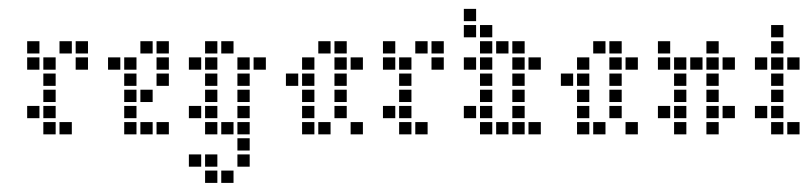

<svg xmlns="http://www.w3.org/2000/svg" viewBox="-20 -301 1790 424"><path d="M75.7 -31.4V-4.3H102.9V-31.4ZM75.7 -67.1V-40H102.9V-67.1ZM75.7 -102.9V-75.7H102.9V-102.9ZM75.7 -138.6V-111.4H102.9V-138.6ZM75.7 -174.3V-147.1H102.9V-174.3ZM40 -210V-182.9H67.1V-210ZM111.4 -31.4V-4.3H138.6V-31.4ZM40 -67.1V-40H67.1V-67.1ZM147.1 -210V-182.9H174.3V-210ZM147.1 -174.3V-147.1H174.3V-174.3ZM111.4 -210V-182.9H138.6V-210ZM40 -174.3V-147.1H67.1V-174.3Z M254.3 -67.1V-40H281.4V-67.1ZM254.3 -102.9V-75.7H281.4V-102.9ZM254.3 -138.6V-111.4H281.4V-138.6ZM254.3 -174.3V-147.1H281.4V-174.3ZM290 -210V-182.9H317.1V-210ZM290 -31.4V-4.3H317.1V-31.4ZM325.7 -174.3V-147.1H352.9V-174.3ZM325.7 -138.6V-111.4H352.9V-138.6ZM290 -102.9V-75.7H317.1V-102.9ZM325.7 -31.4V-4.3H352.9V-31.4ZM254.3 -31.4V-4.3H281.4V-31.4ZM218.6 -174.3V-147.1H245.7V-174.3ZM325.7 -210V-182.9H352.9V-210Z M468.6 75.7V102.9H495.7V75.7ZM432.9 40V67.1H460V40ZM397.1 40V67.1H424.3V40ZM432.9 75.7V102.9H460V75.7ZM504.3 40V67.1H531.4V40ZM540 -174.3V-147.1H567.1V-174.3ZM504.3 -174.3V-147.1H531.4V-174.3ZM468.6 -210V-182.9H495.7V-210ZM397.1 -174.3V-147.1H424.3V-174.3ZM432.9 -138.6V-111.4H460V-138.6ZM432.9 -102.9V-75.7H460V-102.9ZM432.9 -67.1V-40H460V-67.1ZM397.1 -67.1V-40H424.3V-67.1ZM432.9 -31.4V-4.3H460V-31.4ZM468.6 -31.4V-4.3H495.7V-31.4ZM504.3 4.3V31.4H531.4V4.3ZM504.3 -31.4V-4.3H531.4V-31.4ZM504.3 -67.1V-40H531.4V-67.1ZM504.3 -102.9V-75.7H531.4V-102.9ZM504.3 -138.6V-111.4H531.4V-138.6ZM432.9 -210V-182.9H460V-210ZM432.9 -174.3V-147.1H460V-174.3Z M647.1 -31.4V-4.3H674.3V-31.4ZM647.1 -67.1V-40H674.3V-67.1ZM647.1 -102.9V-75.7H674.3V-102.9ZM754.3 -31.4V-4.3H781.4V-31.4ZM718.6 -67.1V-40H745.7V-67.1ZM718.6 -102.9V-75.7H745.7V-102.9ZM718.6 -138.6V-111.4H745.7V-138.6ZM754.3 -174.3V-147.1H781.4V-174.3ZM718.6 -174.3V-147.1H745.7V-174.3ZM718.6 -210V-182.9H745.7V-210ZM682.9 -210V-182.9H710V-210ZM647.1 -174.3V-147.1H674.3V-174.3ZM647.1 -138.6V-111.4H674.3V-138.6ZM611.4 -138.6V-111.4H638.6V-138.6ZM682.9 -31.4V-4.3H710V-31.4Z M861.4 -31.4V-4.3H888.6V-31.4ZM861.4 -67.1V-40H888.6V-67.1ZM861.4 -102.9V-75.7H888.6V-102.9ZM861.4 -138.6V-111.4H888.6V-138.6ZM861.4 -174.3V-147.1H888.6V-174.3ZM825.7 -210V-182.9H852.9V-210ZM897.1 -31.4V-4.3H924.3V-31.4ZM825.7 -67.1V-40H852.9V-67.1ZM932.9 -210V-182.9H960V-210ZM932.9 -174.3V-147.1H960V-174.3ZM897.1 -210V-182.9H924.3V-210ZM825.7 -174.3V-147.1H852.9V-174.3Z M1111.4 -174.3V-147.1H1138.6V-174.3ZM1111.4 -138.6V-111.4H1138.6V-138.6ZM1111.4 -102.9V-75.7H1138.6V-102.9ZM1111.4 -67.1V-40H1138.6V-67.1ZM1111.4 -31.4V-4.3H1138.6V-31.4ZM1075.7 -31.4V-4.3H1102.9V-31.4ZM1040 -67.1V-40H1067.1V-67.1ZM1004.3 -67.1V-40H1031.4V-67.1ZM1147.1 -31.4V-4.3H1174.3V-31.4ZM1040 -102.9V-75.7H1067.1V-102.9ZM1040 -138.6V-111.4H1067.1V-138.6ZM1040 -174.3V-147.1H1067.1V-174.3ZM1004.3 -174.3V-147.1H1031.4V-174.3ZM1040 -245.7V-218.6H1067.1V-245.7ZM1075.7 -210V-182.9H1102.9V-210ZM1111.4 -210V-182.9H1138.6V-210ZM1147.1 -174.3V-147.1H1174.3V-174.3ZM1040 -31.4V-4.3H1067.1V-31.4ZM1004.3 -245.7V-218.6H1031.4V-245.7ZM1040 -210V-182.9H1067.1V-210ZM1004.3 -281.4V-254.3H1031.4V-281.4Z M1254.3 -31.4V-4.3H1281.4V-31.4ZM1254.3 -67.1V-40H1281.4V-67.1ZM1254.3 -102.9V-75.7H1281.4V-102.9ZM1361.4 -31.4V-4.3H1388.6V-31.4ZM1325.7 -67.1V-40H1352.9V-67.1ZM1325.7 -102.9V-75.7H1352.9V-102.9ZM1325.7 -138.6V-111.4H1352.9V-138.6ZM1361.4 -174.3V-147.1H1388.6V-174.3ZM1325.7 -174.3V-147.1H1352.9V-174.3ZM1325.7 -210V-182.9H1352.9V-210ZM1290 -210V-182.9H1317.1V-210ZM1254.3 -174.3V-147.1H1281.4V-174.3ZM1254.3 -138.6V-111.4H1281.4V-138.6ZM1218.6 -138.6V-111.4H1245.7V-138.6ZM1290 -31.4V-4.3H1317.1V-31.4Z M1468.6 -138.6V-111.4H1495.7V-138.6ZM1468.6 -102.9V-75.7H1495.7V-102.9ZM1468.6 -67.1V-40H1495.7V-67.1ZM1432.9 -67.1V-40H1460V-67.1ZM1468.6 -174.3V-147.1H1495.7V-174.3ZM1540 -210V-182.9H1567.1V-210ZM1540 -174.3V-147.1H1567.1V-174.3ZM1575.7 -174.3V-147.1H1602.9V-174.3ZM1540 -138.6V-111.4H1567.1V-138.6ZM1540 -102.9V-75.7H1567.1V-102.9ZM1540 -67.1V-40H1567.1V-67.1ZM1540 -31.4V-4.3H1567.1V-31.4ZM1575.7 -67.1V-40H1602.9V-67.1ZM1432.9 -174.3V-147.1H1460V-174.3ZM1432.9 -210V-182.9H1460V-210ZM1468.6 -31.4V-4.3H1495.7V-31.4ZM1504.3 -174.3V-147.1H1531.4V-174.3Z M1682.9 -174.3V-147.1H1710V-174.3ZM1682.9 -138.6V-111.4H1710V-138.6ZM1682.9 -102.9V-75.7H1710V-102.9ZM1682.9 -67.1V-40H1710V-67.1ZM1682.9 -31.4V-4.3H1710V-31.4ZM1718.6 -31.4V-4.3H1745.7V-31.4ZM1647.1 -67.1V-40H1674.3V-67.1ZM1718.6 -174.3V-147.1H1745.7V-174.3ZM1647.1 -174.3V-147.1H1674.3V-174.3ZM1682.9 -210V-182.9H1710V-210ZM1682.9 -245.7V-218.6H1710V-245.7Z"/></svg>

Font: Gossip Low Square
Style: Regular
Weight: 400
Width: 3
Designer: Deborah Khodanovich
Version: Version 1.001;Glyphs 3.3.1 (3343)